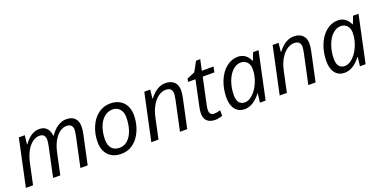

<svg xmlns="http://www.w3.org/2000/svg" viewBox="-18 -1355 4078 2061"><g transform="rotate(-20 2021.0 -324.0)"><path d="M339.8 0 412.1 -337.9Q420.9 -383.8 420.9 -403.8Q420.9 -438 405.8 -457Q390.6 -476.1 354 -476.1Q313 -476.1 274.2 -446.8Q235.4 -417.5 205.8 -363Q176.3 -308.6 160.2 -231.9L110.8 0H28.8L143.1 -535.2H210.9L200.2 -436H205.1Q247.6 -494.1 289.8 -519.5Q332 -544.9 377 -544.9Q432.1 -544.9 461.9 -513.2Q491.7 -481.4 497.1 -424.8H501Q543 -485.8 590.3 -515.4Q637.7 -544.9 686 -544.9Q748 -544.9 782 -511.7Q815.9 -478.5 815.9 -415Q815.9 -381.8 805.2 -328.1L734.9 0H651.9L724.1 -337.9Q733.9 -388.7 733.9 -409.2Q733.9 -439.5 717 -457.8Q700.2 -476.1 664.1 -476.1Q624.5 -476.1 585.9 -447.8Q547.4 -419.4 518.3 -367.4Q489.3 -315.4 474.1 -244.1L421.9 0Z M1186 -542Q1278.8 -542 1332.5 -487.1Q1386.2 -432.1 1386.2 -335.9Q1386.2 -244.1 1351.1 -162.6Q1315.9 -81.1 1255.9 -36.6Q1195.8 7.8 1120.1 7.8Q1026.4 7.8 973.1 -47.4Q919.9 -102.5 919.9 -198.2Q919.9 -291 955.6 -372.8Q991.2 -454.6 1051.8 -498.3Q1112.3 -542 1186 -542ZM1301.3 -347.2Q1301.3 -403.3 1270.8 -438.2Q1240.2 -473.1 1188 -473.1Q1134.8 -473.1 1092.5 -437Q1050.3 -400.9 1027.1 -336.7Q1003.9 -272.5 1003.9 -193.8Q1003.9 -129.9 1034.9 -95Q1065.9 -60.1 1124 -60.1Q1174.8 -60.1 1215.3 -95.7Q1255.9 -131.3 1278.6 -197Q1301.3 -262.7 1301.3 -347.2Z M1789.1 0 1861.3 -337.9Q1871.1 -388.7 1871.1 -408.2Q1871.1 -439 1853.8 -457.5Q1836.4 -476.1 1798.3 -476.1Q1754.9 -476.1 1713.6 -446.8Q1672.4 -417.5 1640.9 -363.3Q1609.4 -309.1 1593.3 -231.9L1543.9 0H1461.9L1576.2 -535.2H1644L1633.3 -436H1638.2Q1685.1 -495.6 1728.8 -520.3Q1772.5 -544.9 1819.3 -544.9Q1881.3 -544.9 1917.2 -511Q1953.1 -477.1 1953.1 -416Q1953.1 -377.4 1941.9 -328.1L1872.1 0Z M2203.1 -57.1Q2230 -57.1 2273.4 -69.8V-6.8Q2256.8 0 2232.4 4.9Q2208 9.8 2193.4 9.8Q2132.3 9.8 2099.9 -19.3Q2067.4 -48.3 2067.4 -106Q2067.4 -138.2 2076.2 -179.2L2138.2 -473.1H2054.2L2061 -508.8L2151.4 -546.9L2212.4 -658.2H2260.3L2233.4 -535.2H2367.2L2354.5 -473.1H2221.2L2158.2 -178.2Q2149.4 -135.7 2149.4 -113.8Q2149.4 -86.4 2163.6 -71.8Q2177.7 -57.1 2203.1 -57.1Z M2646.5 -544.9Q2691.4 -544.9 2726.6 -520.8Q2761.7 -496.6 2781.2 -451.2H2786.6L2819.3 -535.2H2881.3L2767.6 0H2702.6L2715.3 -102.1H2711.4Q2624 9.8 2527.3 9.8Q2459.5 9.8 2420.9 -38.6Q2382.3 -86.9 2382.3 -170.9Q2382.3 -272.5 2417 -359.4Q2451.7 -446.3 2512.7 -495.6Q2573.7 -544.9 2646.5 -544.9ZM2553.7 -58.1Q2601.1 -58.1 2647.9 -103.3Q2694.8 -148.4 2724.1 -220.9Q2753.4 -293.5 2753.4 -366.2Q2753.4 -416.5 2726.1 -446.3Q2698.7 -476.1 2654.3 -476.1Q2603.5 -476.1 2559.8 -434.1Q2516.1 -392.1 2491.2 -320.3Q2466.3 -248.5 2466.3 -168.9Q2466.3 -113.3 2489.3 -85.7Q2512.2 -58.1 2553.7 -58.1Z M3255.4 0 3327.6 -337.9Q3337.4 -388.7 3337.4 -408.2Q3337.4 -439 3320.1 -457.5Q3302.7 -476.1 3264.6 -476.1Q3221.2 -476.1 3179.9 -446.8Q3138.7 -417.5 3107.2 -363.3Q3075.7 -309.1 3059.6 -231.9L3010.3 0H2928.2L3042.5 -535.2H3110.4L3099.6 -436H3104.5Q3151.4 -495.6 3195.1 -520.3Q3238.8 -544.9 3285.6 -544.9Q3347.7 -544.9 3383.5 -511Q3419.4 -477.1 3419.4 -416Q3419.4 -377.4 3408.2 -328.1L3338.4 0Z M3788.6 -544.9Q3833.5 -544.9 3868.7 -520.8Q3903.8 -496.6 3923.3 -451.2H3928.7L3961.4 -535.2H4023.4L3909.7 0H3844.7L3857.4 -102.1H3853.5Q3766.1 9.8 3669.4 9.8Q3601.6 9.8 3563 -38.6Q3524.4 -86.9 3524.4 -170.9Q3524.4 -272.5 3559.1 -359.4Q3593.8 -446.3 3654.8 -495.6Q3715.8 -544.9 3788.6 -544.9ZM3695.8 -58.1Q3743.2 -58.1 3790 -103.3Q3836.9 -148.4 3866.2 -220.9Q3895.5 -293.5 3895.5 -366.2Q3895.5 -416.5 3868.2 -446.3Q3840.8 -476.1 3796.4 -476.1Q3745.6 -476.1 3701.9 -434.1Q3658.2 -392.1 3633.3 -320.3Q3608.4 -248.5 3608.4 -168.9Q3608.4 -113.3 3631.3 -85.7Q3654.3 -58.1 3695.8 -58.1Z"/></g></svg>

Font: CAA NEO Sans
Style: Italic
Weight: 400
Italic angle: -12°
Version: Version 1.10